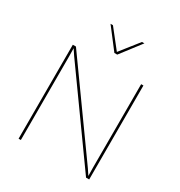

<svg xmlns="http://www.w3.org/2000/svg" viewBox="-202 -1027 1098 1168"><g transform="rotate(30 347.0 -442.5)"><path d="M363 -743H343L234 -885H251L353 -756L455 -885H472ZM595 0H573L140 -605L114 -644L115 -587V0H99V-660H121L554 -55L580 -16L579 -73V-660H595Z"/></g></svg>

Font: Work Sans Hairline
Style: Regular
Weight: 400
Designer: Wei Huang
Foundry: Wei Huang
Version: Version 1.032